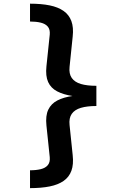

<svg xmlns="http://www.w3.org/2000/svg" viewBox="-20 -858 640 1017"><path d="M139 -838.5Q198.5 -838.5 243 -829.5Q287.5 -820.5 316.5 -800.2Q345.5 -780 358 -746.5Q370.5 -713 365 -664L348.5 -504Q344.5 -467.5 360 -445.2Q375.5 -423 408.2 -413.2Q441 -403.5 490.5 -403.5V-296.5Q441.5 -296.5 408.5 -286.8Q375.5 -277 360 -254.8Q344.5 -232.5 348.5 -195.5L365 -36.5Q370.5 13 358.2 46.5Q346 80 317 100.2Q288 120.5 243.2 129.5Q198.5 138.5 139 138.5V44Q171.5 44 196 38Q220.5 32 233.2 16.8Q246 1.5 243.5 -25.5L226 -193Q220.5 -245.5 235.8 -277.2Q251 -309 284 -326Q317 -343 364 -349.5Q315.5 -357 282.5 -374.2Q249.5 -391.5 235 -423.5Q220.5 -455.5 226 -507L243.5 -674.5Q246 -702 233.2 -717Q220.5 -732 196 -738Q171.5 -744 139 -744Z"/></svg>

Font: Fira Code Light SemiBold
Style: Regular
Weight: 600
Monospace: yes
Version: Version 5.002